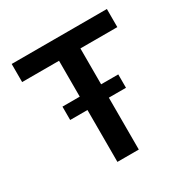

<svg xmlns="http://www.w3.org/2000/svg" viewBox="-165 -871 990 1014"><g transform="rotate(-30 330.0 -363.5)"><path d="M39.6 -616.7V-727.1H620.1V-616.7H395V-397.9H499.5V-316.4H395V0H264.6V-316.4H159.2V-397.9H264.6V-616.7Z"/></g></svg>

Font: Interop SemBd
Style: Regular
Weight: 600
Designer: Rasmus Andersson, Google, Jang Haemin
Foundry: jhaemin
Version: Version 1.007